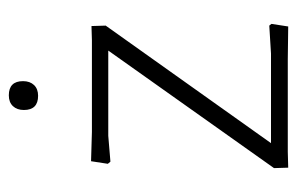

<svg xmlns="http://www.w3.org/2000/svg" viewBox="-142 -546 689 446"><g transform="rotate(-90 203.0 -323.5)"><path d="M204 -648Q237 -648 237 -615Q237 -599 228 -589.5Q219 -580 203 -580Q170 -580 170 -613Q170 -629 179 -638.5Q188 -648 204 -648ZM51 -457 119 -455H332L365 -456L366 -423L93 -39H301L366 -43L370 -38L364 1L288 0H73L36 1L35 -32L308 -417H110L50 -412L45 -418Z"/></g></svg>

Font: Alegreya Sans Light
Style: Regular
Weight: 300
Designer: Juan Pablo del Peral
Foundry: Huerta Tipografica
Version: Version 2.007